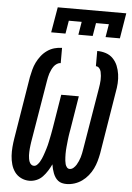

<svg xmlns="http://www.w3.org/2000/svg" viewBox="-62 -1001 725 1055"><g transform="rotate(5 300.0 -473.5)"><path d="M345 8Q332 8 320 5Q308 2 298.5 -5.5Q289 -13 282.5 -23Q276 -33 271.5 -44.5Q267 -56 264 -68Q261 -80 259 -93Q250 -74 239 -56.5Q228 -39 213.5 -23.5Q199 -8 179.5 0Q160 8 140 8Q116 8 94.5 -2.5Q73 -13 59.5 -31.5Q46 -50 39.5 -73Q33 -96 31.5 -120Q30 -144 32 -168.5Q34 -193 38 -217L94 -560Q98 -580 103.5 -601Q109 -622 118.5 -641.5Q128 -661 142 -679Q156 -697 174.5 -710Q193 -723 214 -729Q235 -735 256 -735V-651Q245 -651 235 -644.5Q225 -638 218.5 -629Q212 -620 207 -609.5Q202 -599 198.5 -588.5Q195 -578 193 -567.5Q191 -557 189 -546L132 -204Q131 -195 129.5 -185.5Q128 -176 127.5 -167Q127 -158 126.5 -149Q126 -140 126.5 -131Q127 -122 128.5 -113Q130 -104 133 -96Q136 -88 142.5 -82Q149 -76 158 -76Q168 -76 176 -84Q184 -92 189.5 -101Q195 -110 199 -119.5Q203 -129 206.5 -138.5Q210 -148 213 -157.5Q216 -167 219 -176.5Q222 -186 224.5 -196Q227 -206 229 -216Q231 -226 233 -235.5Q235 -245 237 -255Q239 -265 240.5 -274.5Q242 -284 244 -294L274 -478H371L341 -294Q339 -284 337.5 -274.5Q336 -265 334.5 -255Q333 -245 332 -235Q331 -225 330 -215.5Q329 -206 328 -196Q327 -186 326.5 -176.5Q326 -167 326 -157Q326 -147 326.5 -137.5Q327 -128 328 -118.5Q329 -109 331.5 -100Q334 -91 340 -83.5Q346 -76 355 -76Q367 -76 376.5 -84.5Q386 -93 392 -103Q398 -113 402.5 -123.5Q407 -134 410.5 -145Q414 -156 416 -167Q418 -178 420 -189L477 -531Q479 -543 480.5 -554.5Q482 -566 482.5 -577.5Q483 -589 482 -600.5Q481 -612 478.5 -623Q476 -634 468.5 -642.5Q461 -651 450 -651V-735Q475 -735 498 -727.5Q521 -720 537.5 -703Q554 -686 563 -664Q572 -642 575.5 -617.5Q579 -593 577.5 -568Q576 -543 571 -518L515 -175Q511 -154 505 -132.5Q499 -111 489 -90.5Q479 -70 464 -51.5Q449 -33 430 -19.5Q411 -6 389 1Q367 8 345 8ZM189 -815 213 -955H591L568 -815H489L501 -887H430L418 -815H339L351 -887H280L268 -815Z"/></g></svg>

Font: Iosevka Slab Medium Extended
Style: Italic
Weight: 500
Width: 7
Italic angle: -9°
Monospace: yes
Designer: Belleve Invis
Foundry: Belleve Invis
Version: Version 11.1.0; ttfautohint (v1.8.3)